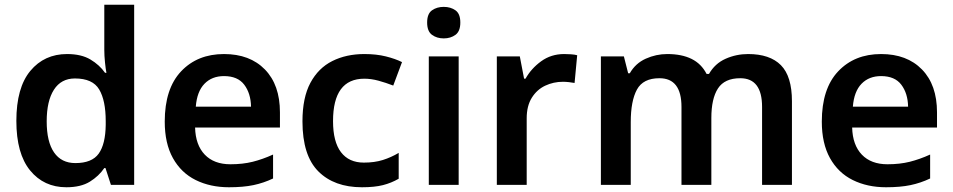

<svg xmlns="http://www.w3.org/2000/svg" viewBox="-20 -780 4019 810"><path d="M260 10Q165 10 107 -61Q49 -132 49 -270Q49 -410 108 -481Q167 -552 263 -552Q323 -552 361.5 -529Q400 -506 423 -473H429Q426 -487 423 -516Q420 -545 420 -570V-760H546V0H448L425 -71H420Q397 -37 359 -13.5Q321 10 260 10ZM298 -92Q368 -92 396.5 -132Q425 -172 426 -253V-269Q426 -356 398.5 -402.5Q371 -449 296 -449Q238 -449 207.5 -401.5Q177 -354 177 -268Q177 -182 208 -137Q239 -92 298 -92Z M925 -552Q1034 -552 1097.5 -487Q1161 -422 1161 -306V-242H803Q805 -168 844 -127.5Q883 -87 952 -87Q1004 -87 1046 -97.5Q1088 -108 1132 -128V-27Q1092 -8 1049 1Q1006 10 946 10Q867 10 805.5 -20.5Q744 -51 709.5 -113Q675 -175 675 -267Q675 -406 744 -479Q813 -552 925 -552ZM925 -459Q874 -459 842.5 -426.5Q811 -394 806 -330H1039Q1038 -386 1010.5 -422.5Q983 -459 925 -459Z M1507 10Q1390 10 1323 -57Q1256 -124 1256 -268Q1256 -368 1289.5 -430.5Q1323 -493 1382 -522.5Q1441 -552 1517 -552Q1568 -552 1608 -542Q1648 -532 1676 -518L1639 -419Q1608 -431 1577 -439.5Q1546 -448 1517 -448Q1385 -448 1385 -269Q1385 -182 1418.5 -138Q1452 -94 1515 -94Q1560 -94 1595 -105Q1630 -116 1662 -135V-26Q1631 -8 1595.5 1Q1560 10 1507 10Z M1852 -751Q1881 -751 1901.5 -736.5Q1922 -722 1922 -685Q1922 -648 1901.5 -633Q1881 -618 1852 -618Q1823 -618 1802.5 -633Q1782 -648 1782 -685Q1782 -722 1802.5 -736.5Q1823 -751 1852 -751ZM1915 -542V0H1789V-542Z M2360 -552Q2373 -552 2388.5 -551Q2404 -550 2415 -547L2404 -430Q2394 -432 2380 -433.5Q2366 -435 2355 -435Q2315 -435 2280 -418.5Q2245 -402 2223.5 -367.5Q2202 -333 2202 -281V0H2076V-542H2173L2191 -448H2197Q2221 -491 2263 -521.5Q2305 -552 2360 -552Z M3136 -552Q3228 -552 3274.5 -505Q3321 -458 3321 -353V0H3195V-329Q3195 -450 3103 -450Q3037 -450 3009 -407Q2981 -364 2981 -282V0H2855V-329Q2855 -450 2762 -450Q2693 -450 2667 -402Q2641 -354 2641 -265V0H2515V-542H2612L2630 -471H2637Q2661 -513 2704.5 -532.5Q2748 -552 2795 -552Q2856 -552 2897.5 -531.5Q2939 -511 2961 -468H2971Q2996 -512 3041 -532Q3086 -552 3136 -552Z M3697 -552Q3806 -552 3869.5 -487Q3933 -422 3933 -306V-242H3575Q3577 -168 3616 -127.5Q3655 -87 3724 -87Q3776 -87 3818 -97.5Q3860 -108 3904 -128V-27Q3864 -8 3821 1Q3778 10 3718 10Q3639 10 3577.5 -20.5Q3516 -51 3481.5 -113Q3447 -175 3447 -267Q3447 -406 3516 -479Q3585 -552 3697 -552ZM3697 -459Q3646 -459 3614.5 -426.5Q3583 -394 3578 -330H3811Q3810 -386 3782.5 -422.5Q3755 -459 3697 -459Z"/></svg>

Font: Noto Sans SemiBold
Style: Regular
Weight: 600
Designer: Monotype Design Team
Foundry: Monotype Imaging Inc.
Version: Version 2.007